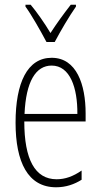

<svg xmlns="http://www.w3.org/2000/svg" viewBox="-20 -784 428 814"><path d="M177 -606H212C237 -653 272 -713 302 -756V-764H280C246 -720 222 -687 194 -644C169 -686 136 -733 110 -764H88V-756C113 -722 151 -655 177 -606ZM199 -539C96 -539 46 -433 46 -264C46 -97 98 10 218 10C260 10 296 -3 326 -22V-61C290 -36 256 -24 220 -24C128 -24 83 -109 83 -269H343V-303C343 -425 305 -539 199 -539ZM199 -506C277 -506 309 -412 308 -301H84C90 -439 132 -506 199 -506Z"/></svg>

Font: Noto Sans Myanmar ExtraCondensed ExtraLight
Style: Regular
Weight: 200
Width: 2
Designer: Monotype Design Team
Foundry: Monotype Imaging Inc.
Version: Version 2.107